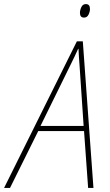

<svg xmlns="http://www.w3.org/2000/svg" viewBox="-79 -919 536 939"><path d="M-59 0H-30L108 -278H332L352 0H378L326 -717H297ZM119 -303 265 -600Q276 -622 285.5 -642Q295 -662 303 -680H305Q306 -662 307 -641Q308 -620 310 -600L330 -303ZM332 -833Q347 -833 354 -847.5Q361 -862 361 -875Q361 -899 341 -899Q326 -899 319 -884.5Q312 -870 312 -856Q312 -833 332 -833Z"/></svg>

Font: Noto Sans UI SemiCondensed Thin
Style: Italic
Weight: 250
Width: 4
Italic angle: -12°
Designer: Monotype Design Team
Foundry: Monotype Imaging Inc.
Version: Version 1.901